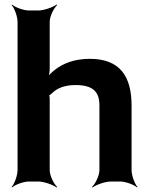

<svg xmlns="http://www.w3.org/2000/svg" viewBox="-20 -796 649 842"><path d="M311 -423C386 -423 416 -395 416 -334V-50C416 -26 398 11 383 24L386 26C402 14 442 0 466 0H507C531 0 568 14 581 26L583 24C571 11 557 -26 557 -50V-333C557 -460 507 -538 374 -538C306 -538 257 -518 221 -490C207 -480 192 -464 187 -455L191 -453C195 -463 198 -481 198 -496V-700C198 -724 216 -761 231 -774L228 -776C212 -764 172 -750 148 -750H107C83 -750 46 -764 33 -776L31 -774C43 -761 57 -724 57 -700V-50C57 -26 43 11 31 24L33 26C46 14 83 0 107 0H148C172 0 212 14 228 26L231 24C216 11 198 -26 198 -50V-361C198 -365 197 -380 195 -381L193 -377C195 -376 206 -385 208 -387C230 -409 263 -423 311 -423Z"/></svg>

Font: Asimov
Style: EdgeWide
Weight: 500
Designer: Google
Version: Version 2.000980: 2014